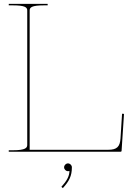

<svg xmlns="http://www.w3.org/2000/svg" viewBox="-20 -780 685 987"><path d="M309.5 80C309.5 91 319 100 329.5 100C332 100 334.5 99.5 336.5 98.5H337C337 125.5 323 150.5 295.5 180.5L303 187C335.5 151.5 349.5 124.5 349.5 80C349.5 69 340 60 329.5 60C318.5 60 309.5 69.5 309.5 80ZM25 -760V-752.5H45C111 -752.5 120 -741.5 120 -726V-35.5C120 -21 113.5 -7.5 45 -7.5H25V0H600C601.5 0 605 -1 605 -4.5L617.5 -194.5L607.5 -195.5L599.5 -68.5C596.5 -26 581.5 -10 536 -10H132.5V-726C132.5 -741.5 141.5 -752.5 207.5 -752.5H225V-760Z"/></svg>

Font: Znikomit
Style: Regular
Weight: 100
Designer: gluk
Foundry: gluk
Version: Version 0.55